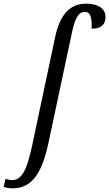

<svg xmlns="http://www.w3.org/2000/svg" viewBox="-141 -790 597 1050"><path d="M-74 240C30 240 86 165 123 -4L250 -600C267 -685 286 -725 323 -725C358 -725 362 -684 360 -633C409 -633 436 -653 436 -698C436 -740 400 -770 329 -770C235 -770 184 -699 161 -589L34 9C6 142 -23 195 -75 195C-87 195 -103 191 -111 188L-121 232C-111 236 -90 240 -74 240Z"/></svg>

Font: Noto Serif ExtraCondensed
Style: Italic
Weight: 400
Width: 2
Italic angle: -12°
Designer: Monotype Design Team
Foundry: Monotype Imaging Inc.
Version: Version 2.014